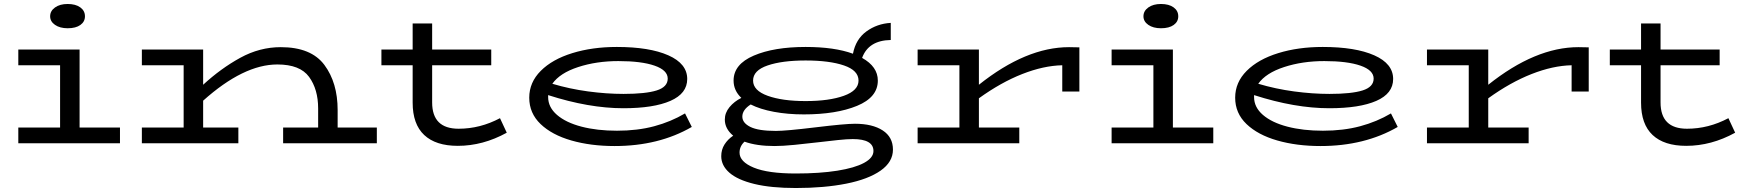

<svg xmlns="http://www.w3.org/2000/svg" viewBox="-20 -720 8785 965"><path d="M232 -638Q232 -665 256.5 -682.5Q281 -700 320 -700Q360 -700 383.5 -683Q407 -666 407 -638Q407 -611 384 -594.5Q361 -578 320 -578Q281 -578 256.5 -595Q232 -612 232 -638ZM583 -79V0H72V-79H282V-392H72V-471H380V-79Z M1874 -79V0H1403V-79H1579V-175Q1579 -271 1533.5 -333.5Q1488 -396 1374 -396Q1204 -396 1001 -214V-79H1178V0H693V-79H903V-392H693V-471H1001V-294Q1090 -376 1187.5 -429.5Q1285 -483 1391 -483Q1544 -483 1610.5 -393.5Q1677 -304 1677 -167V-79Z M2527 -53Q2407 13 2281 13Q2170 13 2112 -41.5Q2054 -96 2054 -204V-392H1897V-471H2054V-602H2152V-471H2449V-392H2152V-205Q2152 -73 2285 -73Q2393 -73 2493 -126Z M3457 -82Q3291 14 3069 14Q2949 14 2851.5 -14Q2754 -42 2697 -96.5Q2640 -151 2640 -229Q2640 -306 2698 -364Q2756 -422 2856.5 -453Q2957 -484 3080 -484Q3244 -484 3339 -442Q3434 -400 3434 -323Q3434 -250 3349.5 -213Q3265 -176 3113 -176Q2940 -176 2735 -242V-232Q2735 -181 2779.5 -142.5Q2824 -104 2902.5 -83.5Q2981 -63 3081 -63Q3184 -63 3268 -85.5Q3352 -108 3423 -150ZM2756 -299Q2843 -273 2936 -260.5Q3029 -248 3114 -248Q3225 -248 3280.5 -265.5Q3336 -283 3336 -325Q3336 -367 3270 -390Q3204 -413 3088 -413Q2978 -413 2886 -383Q2794 -353 2756 -299Z M4468 32Q4468 94 4406 137.5Q4344 181 4233.5 203Q4123 225 3980 225Q3855 225 3771 204.5Q3687 184 3646 148Q3605 112 3605 65Q3605 32 3621.5 6Q3638 -20 3665 -38Q3623 -73 3623 -119Q3623 -153 3646.5 -181.5Q3670 -210 3706 -228Q3667 -265 3667 -315Q3667 -397 3768.5 -440.5Q3870 -484 4029 -484Q4174 -484 4267 -450Q4281 -523 4334.5 -562Q4388 -601 4457 -605V-519Q4345 -517 4313 -429Q4392 -385 4392 -315Q4392 -231 4287.5 -188Q4183 -145 4020 -145Q3939 -145 3869.5 -158Q3800 -171 3753 -195Q3711 -168 3711 -134Q3711 -102 3751.5 -82Q3792 -62 3880 -62Q3931 -62 4079 -80Q4227 -98 4277 -98Q4365 -98 4416.5 -64.5Q4468 -31 4468 32ZM3765 -315Q3765 -265 3838.5 -238.5Q3912 -212 4029 -212Q4147 -212 4221 -238.5Q4295 -265 4295 -315Q4295 -366 4222 -391Q4149 -416 4029 -416Q3911 -416 3838 -391Q3765 -366 3765 -315ZM4370 39Q4370 -21 4266 -21Q4238 -21 4190.5 -16Q4143 -11 4093 -5Q4035 2 3974 8Q3913 14 3873 14Q3783 14 3722 -8Q3697 15 3697 47Q3697 93 3768.5 122.5Q3840 152 3979 152Q4100 152 4188 138Q4276 124 4323 98.5Q4370 73 4370 39Z M5405 -482V-260H5319V-392Q5225 -390 5118 -348Q5011 -306 4900 -226V-79H5103V0H4592V-79H4802V-392H4592V-471H4900V-294Q5137 -483 5353 -483Z M5727 -638Q5727 -665 5751.5 -682.5Q5776 -700 5815 -700Q5855 -700 5878.5 -683Q5902 -666 5902 -638Q5902 -611 5879 -594.5Q5856 -578 5815 -578Q5776 -578 5751.5 -595Q5727 -612 5727 -638ZM6078 -79V0H5567V-79H5777V-392H5567V-471H5875V-79Z M7005 -82Q6839 14 6617 14Q6497 14 6399.5 -14Q6302 -42 6245 -96.5Q6188 -151 6188 -229Q6188 -306 6246 -364Q6304 -422 6404.5 -453Q6505 -484 6628 -484Q6792 -484 6887 -442Q6982 -400 6982 -323Q6982 -250 6897.5 -213Q6813 -176 6661 -176Q6488 -176 6283 -242V-232Q6283 -181 6327.5 -142.5Q6372 -104 6450.5 -83.5Q6529 -63 6629 -63Q6732 -63 6816 -85.5Q6900 -108 6971 -150ZM6304 -299Q6391 -273 6484 -260.5Q6577 -248 6662 -248Q6773 -248 6828.5 -265.5Q6884 -283 6884 -325Q6884 -367 6818 -390Q6752 -413 6636 -413Q6526 -413 6434 -383Q6342 -353 6304 -299Z M7965 -482V-260H7879V-392Q7785 -390 7678 -348Q7571 -306 7460 -226V-79H7663V0H7152V-79H7362V-392H7152V-471H7460V-294Q7697 -483 7913 -483Z M8701 -53Q8581 13 8455 13Q8344 13 8286 -41.5Q8228 -96 8228 -204V-392H8071V-471H8228V-602H8326V-471H8623V-392H8326V-205Q8326 -73 8459 -73Q8567 -73 8667 -126Z"/></svg>

Font: BioRhyme Expanded
Style: Regular
Weight: 400
Width: 7
Designer: Aoife Mooney
Foundry: Aoife Mooney Type
Version: Version 1.001